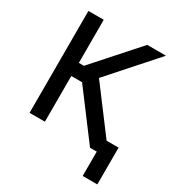

<svg xmlns="http://www.w3.org/2000/svg" viewBox="-205 -871 1116 1187"><g transform="rotate(30 352.5 -277.5)"><path d="M511.7 0Q450.2 -81.1 266.6 -326.2Q248 -326.2 189.5 -326.2Q189.5 -244.1 189.5 0Q162.1 0 80.1 0Q80.1 -181.6 80.1 -727.5Q107.4 -727.5 189.5 -727.5Q189.5 -650.4 189.5 -419.9Q198.2 -419.9 225.6 -419.9Q293.9 -497.1 500 -727.5Q534.2 -727.5 633.8 -727.5Q561.5 -645.5 343.8 -401.4Q418.9 -300.8 645.5 0Q611.3 0 511.7 0ZM664.1 -88.9Q664.1 -23.4 664.1 173.8Q637.7 173.8 559.6 173.8Q559.6 108.4 559.6 -88.9Q585.9 -88.9 664.1 -88.9Z"/></g></svg>

Font: DeepSea
Style: Medium
Weight: 500
Designer: Stem
Version: Version 3.019;git-0a5106e0b